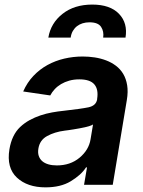

<svg xmlns="http://www.w3.org/2000/svg" viewBox="-20 -796 615 827"><path d="M20.6 -153.1Q30.9 -214.5 66.4 -248.6Q85.2 -266.3 107.6 -278.6Q130 -290.8 154.5 -299Q179 -307.2 204.5 -311.8Q230.1 -316.4 255 -318.9Q328.5 -327.1 361.2 -333.8Q393.8 -340.9 398.4 -367.9V-370Q404.8 -410.9 386.4 -432.5Q367.9 -454.2 321.7 -454.2Q298.3 -454.2 278.6 -448.7Q258.9 -443.2 243.1 -433.8Q227.3 -424.4 215.6 -411.8Q203.8 -399.1 196.4 -384.9L79.9 -402Q96.9 -440.7 123.9 -469.1Q150.9 -497.5 184.5 -516Q218 -534.4 256.7 -543.5Q295.5 -552.6 336.3 -552.6Q362.2 -552.6 388 -548.7Q413.7 -544.7 436.8 -536Q459.9 -527.3 479 -513Q498.2 -498.6 510.7 -477.8Q523.1 -457 527.7 -429Q532.3 -400.9 526.3 -365.1L465.6 0H342L354.8 -74.9H350.5Q339.1 -57.5 322.8 -43Q306.5 -28.4 284.1 -14.9Q241.1 11 176.1 11Q98 11 52.9 -30.9Q7.5 -73.2 20.6 -153.1ZM188.2 -633.9Q198.5 -696.4 249.6 -736.5Q300.1 -776.3 377.5 -776.3Q454.2 -776.3 492.5 -736.5Q530.9 -696.7 520.6 -633.9H424.4Q428.3 -660.5 415.5 -680Q402.7 -699.9 365.4 -699.9Q349.8 -699.9 335.9 -695.7Q322.1 -691.4 311.4 -683.1Q300.8 -674.7 293.7 -662.5Q286.6 -650.2 284.4 -633.9ZM224.8 -83.5Q283 -83.5 322.8 -116.8Q362.6 -150.2 370 -195.7L380.7 -259.9Q376.1 -256.7 367 -253.7Q358 -250.7 346.4 -248Q334.9 -245.4 322.1 -243.1Q309.3 -240.8 297.2 -238.8Q285.2 -236.9 275 -235.4Q264.9 -234 258.9 -233.3Q236.5 -230.5 217.7 -224.6Q198.9 -218.8 182.9 -209.9Q150.9 -192.5 145.2 -155.2Q142.4 -137.8 147 -124.3Q151.6 -110.8 162.1 -101.7Q172.6 -92.7 188.6 -88.1Q204.5 -83.5 224.8 -83.5Z"/></svg>

Font: Inter P Semi Bold
Style: Italic
Weight: 600
Italic angle: 9.39999°
Designer: Rasmus Andersson
Foundry: rsms
Version: Version 3.018;git-588b23468